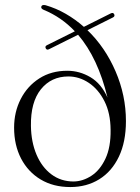

<svg xmlns="http://www.w3.org/2000/svg" viewBox="-20 -745 566 776"><path d="M489 -255.5Q489 -171.5 460.5 -111.8Q432 -52 381.2 -20.5Q330.5 11 264 11Q195.5 11 144.5 -19.5Q93.5 -50 65.2 -104.2Q37 -158.5 37 -229Q37 -292.5 63.8 -344.8Q90.5 -397 138.8 -428Q187 -459 252 -459Q301.5 -459 345.5 -433Q389.5 -407 414.5 -350.5Q376 -510.5 295.5 -604.5L178 -546Q169 -541.5 165 -549.5Q160.5 -558 170 -562.5L282.5 -618.5Q228 -676 156 -705.5Q144.5 -710.5 147 -718.5Q149.5 -727 164 -724Q207 -711.5 246 -689Q285 -666.5 319 -636.5L428 -691Q437.5 -695.5 441.5 -687.5Q445.5 -679 436.5 -674.5L333.5 -623Q405 -554 447 -456.8Q489 -359.5 489 -255.5ZM105 -236Q106 -171 127.5 -120.2Q149 -69.5 187.5 -40.5Q226 -11.5 277.5 -11.5Q315 -12 349.8 -34.8Q384.5 -57.5 406.2 -103.8Q428 -150 427 -220.5Q426.5 -288 402 -336.2Q377.5 -384.5 338.8 -410.2Q300 -436 256.5 -436Q187 -436 145.2 -384Q103.5 -332 105 -236Z"/></svg>

Font: Fraunces 72pt Light
Style: Regular
Weight: 300
Version: Version 1.000;[0bf87f6ff]